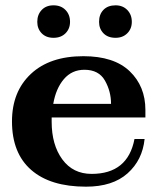

<svg xmlns="http://www.w3.org/2000/svg" viewBox="-20 -691 596 721"><path d="M120 -609Q120 -636 136.5 -653.5Q153 -671 181 -671Q209 -671 226 -653.5Q243 -636 243 -609Q243 -583 226 -566Q209 -549 181 -549Q153 -549 136.5 -566Q120 -583 120 -609ZM352 -609Q352 -637 368.5 -654Q385 -671 414 -671Q441 -671 458 -653.5Q475 -636 475 -609Q475 -583 458 -566Q441 -549 414 -549Q385 -549 368.5 -566Q352 -583 352 -609ZM174 -250V-234Q174 -147 214 -92.5Q254 -38 324 -38Q460 -38 485 -169H523Q515 -90 459 -40Q403 10 303 10Q169 10 97 -53Q25 -116 25 -235Q25 -347 96 -413.5Q167 -480 293 -480Q408 -480 467 -423.5Q526 -367 526 -278V-250ZM180 -301H397Q397 -348 374 -388.5Q351 -429 297 -429Q250 -429 220 -394Q190 -359 180 -301Z"/></svg>

Font: Taviraj DemiBold
Style: Regular
Weight: 600
Designer: Katatrad Team
Foundry: CadsonDemak
Version: Version 1.030